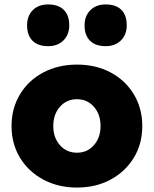

<svg xmlns="http://www.w3.org/2000/svg" viewBox="-20 -835 693 865"><path d="M327 10Q242 10 175 -26Q108 -62 70 -124.5Q32 -187 32 -267Q32 -347 70 -410Q108 -473 175 -508.5Q242 -544 327 -544Q412 -544 478.5 -508.5Q545 -473 583 -410Q621 -347 621 -267Q621 -187 583 -124.5Q545 -62 478.5 -26Q412 10 327 10ZM327 -147Q373 -147 403 -181Q433 -215 433 -267Q433 -320 403 -354Q373 -388 327 -388Q280 -388 250 -354Q220 -320 220 -267Q220 -215 250 -181Q280 -147 327 -147ZM456 -627Q410 -627 385.5 -651.5Q361 -676 361 -721Q361 -763 387 -789Q413 -815 456 -815Q502 -815 526.5 -791Q551 -767 551 -721Q551 -679 525 -653Q499 -627 456 -627ZM197 -627Q151 -627 126.5 -651.5Q102 -676 102 -721Q102 -763 127.5 -789Q153 -815 197 -815Q242 -815 267 -791Q292 -767 292 -721Q292 -679 266 -653Q240 -627 197 -627Z"/></svg>

Font: Lexend ExtraBold
Style: Regular
Weight: 800
Designer: Bonnie Shaver-Troup, Thomas Jockin
Foundry: Lexend
Version: Version 1.007; ttfautohint (v1.8.3)